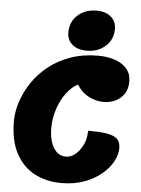

<svg xmlns="http://www.w3.org/2000/svg" viewBox="-64 -1033 812 1107"><g transform="rotate(5 341.5 -479.0)"><path d="M333 25Q247 25 178.5 -10.5Q110 -46 70 -120Q30 -194 30 -307Q30 -362 49 -420Q68 -478 104.5 -532.5Q141 -587 195.5 -630.5Q250 -674 322 -699.5Q394 -725 482 -725Q536 -725 579.5 -710Q623 -695 648 -665.5Q673 -636 673 -592Q673 -549 653.5 -520Q634 -491 602.5 -476.5Q571 -462 534 -462Q490 -462 448 -484Q406 -506 380 -549Q345 -532 314.5 -491.5Q284 -451 266 -397Q248 -343 248 -285Q248 -244 258.5 -208.5Q269 -173 291 -151Q313 -129 347 -129Q375 -129 401 -150.5Q427 -172 444 -208Q461 -244 461 -289Q522 -289 563.5 -283.5Q605 -278 627 -260Q649 -242 649 -204Q649 -166 627 -126Q605 -86 563.5 -51.5Q522 -17 463.5 4Q405 25 333 25ZM412 -748Q359 -748 328.5 -774.5Q298 -801 298 -843Q298 -906 341.5 -944.5Q385 -983 450 -983Q503 -983 533.5 -956.5Q564 -930 564 -887Q564 -825 520.5 -786.5Q477 -748 412 -748Z"/></g></svg>

Font: Lemon
Style: Regular
Weight: 400
Designer: Eduardo Rodriguez Tunni
Foundry: Eduardo Rodriguez Tunni
Version: Version 1.003; ttfautohint (v1.8.4.7-5d5b);gftools[0.9.24]